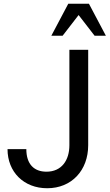

<svg xmlns="http://www.w3.org/2000/svg" viewBox="-20 -987 583 1021"><path d="M20 -194C20 -72 107 14 231 14C361 14 449 -81 449 -215V-722H349V-215C349 -135 308 -74 227 -74C161 -74 120 -114 120 -194ZM253 -797H313L398 -907L483 -797H543L453 -967H343Z"/></svg>

Font: Perun
Style: Regular
Weight: 400
Foundry: Copyright (c) Stefan Peev, Context Ltd, 2016
Version: Version 1.089